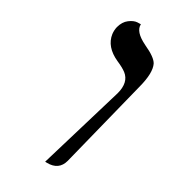

<svg xmlns="http://www.w3.org/2000/svg" viewBox="-186 -605 658 658"><g transform="rotate(45 142.5 -276.5)"><path d="M179.2 5.9 189 -335.9Q189 -387.7 153.3 -402.8Q137.7 -409.2 110.8 -413.1Q51.3 -422.9 32.7 -466.3Q27.3 -480 26.9 -494.1Q26.9 -519 39.3 -534.9Q51.8 -550.8 64.9 -555.2L78.1 -559.1Q84 -529.8 138.2 -519.5L140.1 -519Q189.9 -510.7 204.6 -494.6Q225.6 -470.2 226.1 -405.8L231.9 -50.8Q231.9 -6.8 186 4.4Q186 4.4 179.2 5.9Z"/></g></svg>

Font: Linux Biolinum O
Style: Regular
Weight: 400
Designer: Philipp H. Poll
Foundry: Philipp H. Poll
Version: Version 1.0.4